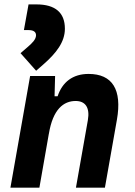

<svg xmlns="http://www.w3.org/2000/svg" viewBox="-20 -870 626 890"><path d="M28.3 0H162.6L206.5 -250.5V-249.5C225.1 -363.8 274.9 -401.9 330.6 -401.9C376 -401.9 397.5 -371.1 387.2 -312.5L332 0H466.3L522 -315.4C546.4 -454.6 501 -527.3 390.6 -527.3C317.4 -527.3 269 -489.7 247.1 -423.8H232.9L235.4 -517.6H119.6ZM147.5 -542 182.6 -572.8C240.2 -623.5 280.8 -674.8 280.8 -736.8C280.8 -811 236.8 -849.6 148.9 -849.6H112.3L90.8 -730.5H112.8C135.3 -730.5 147 -722.2 147 -706.5C147 -687 128.4 -669.4 106.9 -650.9L75.2 -623.5Z"/></svg>

Font: Cascadia Code NF
Style: Bold Italic
Weight: 700
Italic angle: -10°
Monospace: yes
Designer: Aaron Bell
Foundry: Saja Typeworks
Version: Version 2404.023